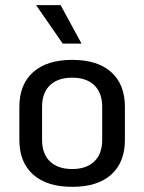

<svg xmlns="http://www.w3.org/2000/svg" viewBox="-20 -713 559 744"><path d="M55 -171V-299Q55 -386 108.5 -433.5Q162 -481 260 -481Q358 -481 411 -433.5Q464 -386 464 -299V-171Q464 -84 411 -36.5Q358 11 260 11Q162 11 108.5 -36.5Q55 -84 55 -171ZM376 -171V-299Q376 -353 345.5 -382.5Q315 -412 260 -412Q204 -412 173.5 -382.5Q143 -353 143 -299V-171Q143 -117 173.5 -87.5Q204 -58 260 -58Q315 -58 345.5 -87.5Q376 -117 376 -171ZM120 -693H215L296 -544H223Z"/></svg>

Font: KoHo Medium
Style: Regular
Weight: 500
Version: Version 1.000; ttfautohint (v1.6)